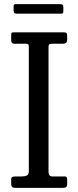

<svg xmlns="http://www.w3.org/2000/svg" viewBox="-20 -906 378 926"><path d="M214 -677V-77Q214 -55 233 -55H293Q300 -55 302 -50.5Q304 -46 304 -39V-16Q304 0 284 0H54Q34 0 34 -16V-41Q34 -49 38.2 -52Q42.5 -55 57 -55H85Q98 -55 108.5 -59Q119 -63 119 -80V-678Q119 -688 117 -691.5Q115 -695 104 -695H51Q34 -695 34 -710V-737Q34 -747 37 -748.5Q40 -750 49 -750H286Q297 -750 300.5 -747.2Q304 -744.5 304 -733V-716Q304 -703 298 -699Q292 -695 283 -695H233Q221 -695 217.5 -692.2Q214 -689.5 214 -677ZM45.5 -856V-872.5Q45.5 -879.5 47.2 -882.8Q49 -886 55.5 -886H268.5Q278 -886 281.8 -883.2Q285.5 -880.5 285.5 -870.5V-855Q285.5 -847 284 -843.5Q282.5 -840 274.5 -840H63Q53.5 -840 49.5 -842.8Q45.5 -845.5 45.5 -856Z"/></svg>

Font: Besley* Narrow
Style: Regular
Weight: 400
Width: 4
Designer: Owen Earl
Foundry: indestructible type*
Version: Version 3.000; ttfautohint (v1.8.3)